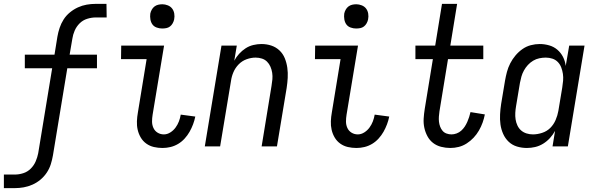

<svg xmlns="http://www.w3.org/2000/svg" viewBox="-48 -755 3068 990"><path d="M-28 215V145H29Q50 145 72 138Q94 131 110.5 114.5Q127 98 136 77Q145 56 149 35L221 -403H80V-473H233L248 -566Q252 -589 259.5 -611.5Q267 -634 280 -654.5Q293 -675 312.5 -691Q332 -707 354 -717Q376 -727 399 -731Q422 -735 444 -735H501L502 -665H445Q424 -665 401.5 -658Q379 -651 362.5 -634.5Q346 -618 337 -597Q328 -576 325 -555L311 -473H452V-403H299L225 46Q221 69 214 91.5Q207 114 193.5 134.5Q180 155 161 171Q142 187 119.5 197Q97 207 74 211Q51 215 29 215Z M790 8Q767 8 745.5 3Q724 -2 706.5 -14.5Q689 -27 678 -45.5Q667 -64 662 -85.5Q657 -107 658 -130Q659 -153 663 -175L708 -450H576L577 -520H798L739 -164Q736 -146 736 -128.5Q736 -111 743 -95.5Q750 -80 764.5 -71Q779 -62 797 -62Q814 -62 830 -72Q846 -82 857 -97Q868 -112 874.5 -129Q881 -146 884 -164L959 -154Q955 -134 947.5 -114Q940 -94 929.5 -75.5Q919 -57 904 -40.5Q889 -24 870.5 -13Q852 -2 831.5 3Q811 8 790 8ZM788 -608Q774 -608 760 -613Q746 -618 738 -629Q730 -640 727.5 -655Q725 -670 727 -685Q729 -695 734.5 -705Q740 -715 748.5 -721.5Q757 -728 767.5 -730.5Q778 -733 789 -733Q803 -733 817 -727.5Q831 -722 839.5 -711Q848 -700 850.5 -685Q853 -670 850 -655Q848 -645 842.5 -635Q837 -625 828.5 -618.5Q820 -612 809.5 -610Q799 -608 788 -608Z M1008 0 1094 -520H1173L1160 -442Q1170 -461 1185 -477.5Q1200 -494 1218.5 -506Q1237 -518 1258.5 -523Q1280 -528 1300 -528Q1327 -528 1351 -520Q1375 -512 1393 -495Q1411 -478 1420.5 -454.5Q1430 -431 1433.5 -405.5Q1437 -380 1435.5 -353.5Q1434 -327 1430 -301L1380 0H1301L1352 -312Q1355 -329 1356.5 -346Q1358 -363 1355.5 -379.5Q1353 -396 1346.5 -411Q1340 -426 1329 -437Q1318 -448 1302.5 -453Q1287 -458 1270 -458Q1247 -458 1223.5 -449.5Q1200 -441 1182.5 -423Q1165 -405 1155.5 -382.5Q1146 -360 1143 -337L1087 0Z M1790 8Q1767 8 1745.5 3Q1724 -2 1706.5 -14.5Q1689 -27 1678 -45.5Q1667 -64 1662 -85.5Q1657 -107 1658 -130Q1659 -153 1663 -175L1708 -450H1576L1577 -520H1798L1739 -164Q1736 -146 1736 -128.5Q1736 -111 1743 -95.5Q1750 -80 1764.5 -71Q1779 -62 1797 -62Q1814 -62 1830 -72Q1846 -82 1857 -97Q1868 -112 1874.5 -129Q1881 -146 1884 -164L1959 -154Q1955 -134 1947.5 -114Q1940 -94 1929.5 -75.5Q1919 -57 1904 -40.5Q1889 -24 1870.5 -13Q1852 -2 1831.5 3Q1811 8 1790 8ZM1788 -608Q1774 -608 1760 -613Q1746 -618 1738 -629Q1730 -640 1727.5 -655Q1725 -670 1727 -685Q1729 -695 1734.5 -705Q1740 -715 1748.5 -721.5Q1757 -728 1767.5 -730.5Q1778 -733 1789 -733Q1803 -733 1817 -727.5Q1831 -722 1839.5 -711Q1848 -700 1850.5 -685Q1853 -670 1850 -655Q1848 -645 1842.5 -635Q1837 -625 1828.5 -618.5Q1820 -612 1809.5 -610Q1799 -608 1788 -608Z M2274 8Q2250 8 2226.5 2Q2203 -4 2185 -18Q2167 -32 2156 -52.5Q2145 -73 2140 -96Q2135 -119 2136.5 -143.5Q2138 -168 2142 -193L2184 -450H2094V-520H2196L2231 -735H2309L2274 -520H2444V-450H2262L2218 -181Q2216 -168 2215 -154Q2214 -140 2215.5 -127Q2217 -114 2221.5 -102Q2226 -90 2234 -80.5Q2242 -71 2254.5 -66.5Q2267 -62 2280 -62Q2293 -62 2306.5 -67Q2320 -72 2330.5 -81.5Q2341 -91 2348.5 -102.5Q2356 -114 2361.5 -126.5Q2367 -139 2371 -151.5Q2375 -164 2378 -177L2452 -165Q2448 -144 2440.5 -123Q2433 -102 2421.5 -82Q2410 -62 2394 -45Q2378 -28 2358.5 -15.5Q2339 -3 2317.5 2.5Q2296 8 2274 8Z M2669 8Q2642 8 2617.5 0.5Q2593 -7 2575 -24Q2557 -41 2546.5 -64.5Q2536 -88 2532.5 -113.5Q2529 -139 2530.5 -166Q2532 -193 2536 -219L2556 -339Q2560 -362 2566 -384.5Q2572 -407 2583 -428.5Q2594 -450 2610 -469Q2626 -488 2646 -502Q2666 -516 2689 -522Q2712 -528 2735 -528Q2760 -528 2784 -521Q2808 -514 2826 -498.5Q2844 -483 2855 -461.5Q2866 -440 2869 -415L2887 -520H2966L2880 0H2801L2814 -80Q2803 -60 2787.5 -43Q2772 -26 2752.5 -14Q2733 -2 2711.5 3Q2690 8 2669 8ZM2700 -62Q2723 -62 2747.5 -70Q2772 -78 2789.5 -95.5Q2807 -113 2817 -136.5Q2827 -160 2831 -183L2851 -303Q2854 -321 2855.5 -339Q2857 -357 2854.5 -374Q2852 -391 2846 -407Q2840 -423 2828.5 -435Q2817 -447 2800.5 -452.5Q2784 -458 2766 -458Q2750 -458 2733 -454.5Q2716 -451 2701 -442Q2686 -433 2674 -420Q2662 -407 2653.5 -391.5Q2645 -376 2640.5 -360Q2636 -344 2633 -328L2613 -208Q2610 -191 2609 -173.5Q2608 -156 2610.5 -139.5Q2613 -123 2620 -108Q2627 -93 2639 -82.5Q2651 -72 2667 -67Q2683 -62 2700 -62Z"/></svg>

Font: Iosevka Custom
Style: Italic
Weight: 400
Italic angle: -9°
Monospace: yes
Designer: Belleve Invis
Foundry: Belleve Invis
Version: Version 30.3.3; ttfautohint (v1.8.3)